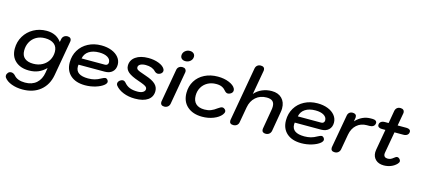

<svg xmlns="http://www.w3.org/2000/svg" viewBox="-72 -1397 5014 2284"><g transform="rotate(15 2435.0 -254.5)"><path d="M26 166Q18 157 18 140Q18 121 32.5 104Q47 87 71 87Q98 87 121 112Q164 163 258 163Q344 163 397.5 116Q451 69 465 -16L474 -74Q430 -30 379.5 -9Q329 12 266 12Q161 12 99 -44Q37 -100 37 -197Q37 -282 78.5 -351Q120 -420 191.5 -459.5Q263 -499 350 -499Q470 -499 534 -411L541 -447Q545 -471 563 -485.5Q581 -500 606 -500Q629 -500 641.5 -488.5Q654 -477 654 -458Q654 -451 653 -447L577 -16Q555 109 468.5 179.5Q382 250 250 250Q175 250 115 227.5Q55 205 26 166ZM508 -281Q508 -344 467 -376.5Q426 -409 355 -409Q293 -409 247 -382Q201 -355 176 -308.5Q151 -262 151 -204Q151 -141 189 -110Q227 -79 295 -79Q358 -79 406.5 -106Q455 -133 481.5 -179Q508 -225 508 -281Z M711 -208Q711 -292 751 -358.5Q791 -425 862.5 -462.5Q934 -500 1024 -500Q1095 -500 1151 -478Q1207 -456 1238.5 -416.5Q1270 -377 1270 -327Q1270 -272 1235.5 -240Q1201 -208 1143 -208H819Q817 -192 817 -185Q817 -79 970 -79Q1013 -79 1049.5 -88.5Q1086 -98 1124 -120Q1157 -138 1171 -138Q1184 -138 1196 -125Q1207 -111 1207 -99Q1207 -80 1183 -59Q1147 -29 1084.5 -10Q1022 9 956 9Q841 9 776 -49Q711 -107 711 -208ZM1123 -289Q1141 -289 1151.5 -299.5Q1162 -310 1162 -327Q1162 -366 1124 -389Q1086 -412 1021 -412Q944 -412 895 -380Q846 -348 835 -289Z M1329 -86Q1320 -98 1320 -111Q1320 -124 1328 -136Q1336 -148 1350 -156Q1365 -165 1378 -165Q1397 -165 1414 -146Q1443 -111 1482 -95.5Q1521 -80 1578 -80Q1620 -80 1645 -95Q1670 -110 1670 -135Q1670 -149 1660.5 -159Q1651 -169 1627 -180Q1603 -191 1556 -207Q1467 -237 1428 -270Q1389 -303 1389 -349Q1389 -418 1447 -459Q1505 -500 1603 -500Q1673 -500 1730.5 -478Q1788 -456 1808 -420Q1814 -408 1814 -398Q1814 -372 1786 -356Q1770 -348 1757 -348Q1734 -348 1714 -368Q1674 -411 1594 -411Q1552 -411 1527.5 -397Q1503 -383 1503 -359Q1503 -345 1512 -336Q1521 -327 1546 -316.5Q1571 -306 1629 -287Q1710 -260 1747 -225Q1784 -190 1784 -140Q1784 -69 1728.5 -30Q1673 9 1570 9Q1491 9 1427.5 -16.5Q1364 -42 1329 -86Z M1973 -631Q1973 -664 1998 -686.5Q2023 -709 2058 -709Q2086 -709 2103.5 -694Q2121 -679 2121 -655Q2121 -622 2096 -599.5Q2071 -577 2035 -577Q2007 -577 1990 -592Q1973 -607 1973 -631ZM1885 -32Q1885 -39 1886 -43L1957 -447Q1961 -473 1979 -486.5Q1997 -500 2022 -500Q2045 -500 2057.5 -488Q2070 -476 2070 -458Q2070 -451 2069 -447L1998 -43Q1993 -18 1975 -4Q1957 10 1932 10Q1909 10 1897 -1.5Q1885 -13 1885 -32Z M2146 -217Q2146 -299 2185.5 -363.5Q2225 -428 2296.5 -464Q2368 -500 2459 -500Q2537 -500 2597 -475Q2657 -450 2676 -413Q2682 -400 2682 -388Q2682 -375 2674.5 -363.5Q2667 -352 2653 -345Q2637 -336 2623 -336Q2600 -336 2582 -358Q2562 -383 2534 -396.5Q2506 -410 2462 -410Q2403 -410 2357 -384.5Q2311 -359 2285.5 -314.5Q2260 -270 2260 -214Q2260 -149 2296.5 -114.5Q2333 -80 2403 -80Q2447 -80 2481.5 -93.5Q2516 -107 2554 -136Q2586 -160 2606 -160Q2621 -160 2633 -149Q2649 -136 2649 -119Q2649 -102 2632 -80Q2600 -40 2536.5 -15Q2473 10 2398 10Q2283 10 2214.5 -50.5Q2146 -111 2146 -217Z M2735 -31Q2735 -39 2736 -43L2853 -706Q2858 -731 2875 -745Q2892 -759 2918 -759Q2941 -759 2953.5 -748Q2966 -737 2966 -718Q2966 -710 2965 -706L2912 -408Q2950 -453 3005.5 -476.5Q3061 -500 3123 -500Q3202 -500 3247.5 -454.5Q3293 -409 3293 -331Q3293 -310 3288 -282L3247 -43Q3242 -19 3224.5 -4.5Q3207 10 3180 10Q3158 10 3146 -0.5Q3134 -11 3134 -30Q3134 -38 3135 -43L3176 -282Q3180 -302 3180 -324Q3180 -368 3156.5 -389Q3133 -410 3084 -410Q3004 -410 2950 -362.5Q2896 -315 2882 -234L2848 -43Q2844 -18 2826 -4Q2808 10 2782 10Q2759 10 2747 -0.5Q2735 -11 2735 -31Z M3374 -208Q3374 -292 3414 -358.5Q3454 -425 3525.5 -462.5Q3597 -500 3687 -500Q3758 -500 3814 -478Q3870 -456 3901.5 -416.5Q3933 -377 3933 -327Q3933 -272 3898.5 -240Q3864 -208 3806 -208H3482Q3480 -192 3480 -185Q3480 -79 3633 -79Q3676 -79 3712.5 -88.5Q3749 -98 3787 -120Q3820 -138 3834 -138Q3847 -138 3859 -125Q3870 -111 3870 -99Q3870 -80 3846 -59Q3810 -29 3747.5 -10Q3685 9 3619 9Q3504 9 3439 -49Q3374 -107 3374 -208ZM3786 -289Q3804 -289 3814.5 -299.5Q3825 -310 3825 -327Q3825 -366 3787 -389Q3749 -412 3684 -412Q3607 -412 3558 -380Q3509 -348 3498 -289Z M3984 -31Q3984 -39 3985 -43L4057 -447Q4061 -472 4077 -486Q4093 -500 4119 -500Q4141 -500 4153.5 -489.5Q4166 -479 4166 -459Q4166 -451 4165 -447L4158 -405Q4238 -490 4343 -490H4366Q4391 -490 4404.5 -480Q4418 -470 4418 -453Q4418 -448 4417 -445Q4413 -423 4395.5 -411.5Q4378 -400 4350 -400H4318Q4245 -400 4195 -355.5Q4145 -311 4131 -234L4097 -43Q4092 -19 4074.5 -4.5Q4057 10 4031 10Q4008 10 3996 -0.5Q3984 -11 3984 -31Z M4611 -138Q4610 -133 4610 -125Q4610 -103 4623 -91.5Q4636 -80 4659 -80Q4679 -80 4695 -86.5Q4711 -93 4730 -109Q4752 -128 4768 -128Q4782 -128 4795.5 -114.5Q4809 -101 4809 -87Q4809 -71 4793 -54Q4764 -23 4722.5 -6.5Q4681 10 4635 10Q4572 10 4535 -24.5Q4498 -59 4498 -116Q4498 -131 4501 -147L4546 -403H4501Q4477 -403 4463.5 -413Q4450 -423 4450 -440Q4450 -464 4468 -478Q4486 -492 4516 -492H4562L4589 -648Q4594 -673 4610.5 -687Q4627 -701 4653 -701Q4676 -701 4689 -689.5Q4702 -678 4702 -659Q4702 -652 4701 -648L4673 -492H4783Q4806 -492 4819.5 -482.5Q4833 -473 4833 -457Q4833 -432 4815.5 -417.5Q4798 -403 4767 -403H4658Z"/></g></svg>

Font: Kodchasan SemiBold
Style: Italic
Weight: 600
Italic angle: -10°
Version: Version 1.000; ttfautohint (v1.6)